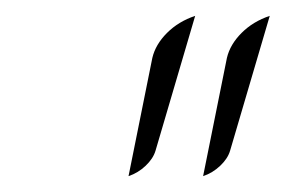

<svg xmlns="http://www.w3.org/2000/svg" viewBox="-20 -740 360 242"><path d="M172 -667Q176 -684 190.5 -698.5Q205 -713 226 -720L176 -550Q173 -540 163.5 -531Q154 -522 142 -518ZM266 -667Q270 -684 284.5 -698.5Q299 -713 320 -720L270 -550Q267 -540 257.5 -531Q248 -522 236 -518Z"/></svg>

Font: Srisakdi
Style: Regular
Weight: 400
Designer: Cadson Demak Co.,Ltd.
Foundry: Cadson Demak Co.,Ltd.
Version: Version 1.000